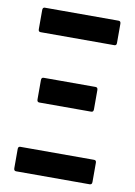

<svg xmlns="http://www.w3.org/2000/svg" viewBox="-77 -706 531 757"><g transform="rotate(10 188.5 -327.5)"><path d="M41 -557Q32 -557 32 -567V-644Q32 -655 41 -655H336Q345 -655 345 -644V-567Q345 -557 336 -557ZM41 0Q32 0 32 -11V-88Q32 -98 41 -98H336Q345 -98 345 -88V-11Q345 0 336 0ZM84 -283Q75 -283 75 -294V-371Q75 -382 84 -382H292Q301 -382 301 -371V-294Q301 -283 292 -283Z"/></g></svg>

Font: Sofia Sans Extra Condensed
Style: Bold
Weight: 700
Designer: Botio Nikoltchev, Ani Petrova
Foundry: lettersoup
Version: Version 4.101